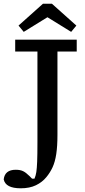

<svg xmlns="http://www.w3.org/2000/svg" viewBox="-50 -884 458 1036"><path d="M32 -606V-670H364V-606H260V-157Q260 -95 253.5 -52.5Q247 -10 233.5 19Q220 48 200 72Q178 99 144 115.5Q110 132 62 132Q-20 132 -30 84Q-24 32 35 32Q59 32 74.5 39.5Q90 47 108 65L123 80H136Q143 64 146 44.5Q149 25 150.5 -12Q152 -49 152 -116V-606ZM230 -864 362 -746 334 -712 206 -791 78 -712 50 -746 182 -864Z"/></svg>

Font: Source Serif 4 Caption
Style: Regular
Weight: 400
Designer: Frank Grießhammer
Foundry: Adobe Systems Incorporated
Version: Version 4.004;hotconv 1.0.117;makeotfexe 2.5.65602